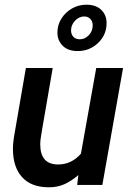

<svg xmlns="http://www.w3.org/2000/svg" viewBox="-20 -786 567 816"><path d="M35 -153Q35 -181 42 -219L90 -497H204L158 -230Q151 -191 151 -173Q151 -87 227 -87Q284 -87 324 -133L389 -497H503L415 0H308L313 -42Q284 -17 254.5 -3.5Q225 10 188 10Q113 10 74 -33Q35 -76 35 -153ZM224 -648Q224 -680 241 -707Q258 -734 286 -750Q314 -766 347 -766Q388 -766 410.5 -744Q433 -722 433 -688Q433 -638 397 -603.5Q361 -569 310 -569Q269 -569 246.5 -591.5Q224 -614 224 -648ZM374 -678Q374 -695 364 -705.5Q354 -716 338 -716Q316 -716 299 -698Q282 -680 282 -657Q282 -640 292 -629.5Q302 -619 319 -619Q341 -619 357.5 -636.5Q374 -654 374 -678Z"/></svg>

Font: Cabin SemiBold
Style: Italic
Weight: 600
Italic angle: -7°
Designer: Pablo Impallari
Foundry: Pablo Impallari. http://www.impallari.com Igino Marini. http://www.ikern.com
Version: Version 2.200